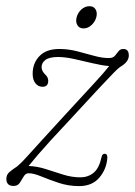

<svg xmlns="http://www.w3.org/2000/svg" viewBox="-20 -608 446 635"><path d="M335 -86Q332.5 -49 308.8 -20.8Q285 7.5 241.5 7.5Q206.5 7.5 174.2 -3.2Q142 -14 116.5 -24.5Q91 -35 75 -35Q64.5 -35 58.5 -24.5Q52.5 -14 45.5 -3.5Q38.5 7 25 7Q1 7 1 -16.5Q1 -30 11 -38.8Q21 -47.5 36.5 -57.5Q41 -61 49.5 -69.2Q58 -77.5 74.5 -95.8Q91 -114 120.2 -146.2Q149.5 -178.5 196 -229Q257.5 -296 292 -333.2Q326.5 -370.5 341 -389.5Q317 -391.5 286.5 -398.8Q256 -406 225.5 -412.8Q195 -419.5 172 -419.5Q143.5 -419.5 130.5 -410Q117.5 -400.5 117.5 -386Q117.5 -380.5 120.2 -374.2Q123 -368 130 -361Q139.5 -352.5 139.5 -340.5Q139.5 -321 120.5 -321Q106.5 -321 97.2 -332.5Q88 -344 88 -364Q88 -399.5 110.8 -422.8Q133.5 -446 176 -446Q206 -446 235 -438.5Q264 -431 290.8 -423.5Q317.5 -416 340 -416Q353.5 -416 360 -423.5Q366.5 -431 372 -438.5Q377.5 -446 388 -446Q406 -446 406 -424.5Q406 -414 399.2 -404.8Q392.5 -395.5 376.5 -386Q370.5 -382 354.8 -366Q339 -350 305.5 -314Q272 -278 213.5 -214.5Q173 -171.5 147.8 -143.8Q122.5 -116 105.8 -96.5Q89 -77 74.5 -59Q103 -58 131.5 -48.8Q160 -39.5 188.8 -30.5Q217.5 -21.5 246 -21.5Q271 -21.5 289.5 -36.5Q308 -51.5 316 -89Q318.5 -100 327 -99.5Q335.5 -99 335 -86ZM256.5 -514Q242 -514 235.8 -525Q229.5 -536 233.5 -551Q237.5 -566 249.2 -576.8Q261 -587.5 276 -587.5Q290 -587.5 296.2 -576.8Q302.5 -566 298.5 -551Q294.5 -536 282.5 -525Q270.5 -514 256.5 -514Z"/></svg>

Font: Fraunces 72pt S100 Thin
Style: Italic
Weight: 100
Italic angle: -16°
Version: Version 1.000; ttfautohint (v1.8.3)